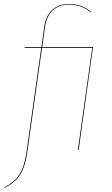

<svg xmlns="http://www.w3.org/2000/svg" viewBox="-54 -753 563 964"><path d="M341 0H337L409 -513H157L84 4Q76 61 62 95Q48 129 26.5 150Q5 171 -32 191L-34 189Q2 169 23.5 148Q45 127 58.5 93.5Q72 60 80 4L153 -513H70V-517H154L168 -618Q176 -674 208.5 -703.5Q241 -733 292 -733Q325 -733 350.5 -724Q376 -715 403 -695L400 -693Q374 -712 349 -721Q324 -730 292 -730Q243 -730 211.5 -701.5Q180 -673 172 -618L158 -517H413Z"/></svg>

Font: Fira Sans Condensed Four
Style: Italic
Weight: 100
Width: 3
Italic angle: -8°
Designer: bBox Type GmbH & Carrois Corporate GbR & Edenspiekermann AG
Foundry: bBox Type GmbH & Carrois Corporate GbR & Edenspiekermann AG
Version: Version 4.301